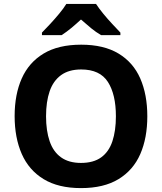

<svg xmlns="http://www.w3.org/2000/svg" viewBox="-20 -954 831 984"><path d="M735 -358Q735 -247 699 -164.5Q663 -82 587.5 -36Q512 10 395 10Q279 10 203.5 -36Q128 -82 91.5 -165Q55 -248 55 -359Q55 -470 91.5 -552Q128 -634 203.5 -679.5Q279 -725 396 -725Q512 -725 587.5 -679.5Q663 -634 699 -551.5Q735 -469 735 -358ZM216 -358Q216 -284 234.5 -230Q253 -176 293 -147.5Q333 -119 395 -119Q459 -119 498.5 -147.5Q538 -176 556 -230Q574 -284 574 -358Q574 -470 533 -534Q492 -598 396 -598Q333 -598 293 -569Q253 -540 234.5 -486.5Q216 -433 216 -358ZM472 -934Q487 -911 509.5 -883.5Q532 -856 556 -830.5Q580 -805 597 -787V-774H498Q472 -789 447 -809.5Q422 -830 395 -854Q369 -830 345.5 -810.5Q322 -791 296 -774H195V-787Q214 -806 237.5 -831.5Q261 -857 283.5 -884Q306 -911 320 -934Z"/></svg>

Font: Noto Sans Cherokee
Style: Regular
Weight: 400
Designer: Monotype Design Team
Foundry: Monotype Imaging Inc.
Version: Version 2.001